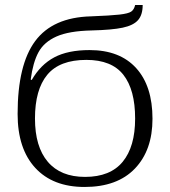

<svg xmlns="http://www.w3.org/2000/svg" viewBox="-20 -733 677 763"><path d="M50 -280Q50 -476 120 -570Q190 -664 341 -668Q419 -671 454.5 -675Q490 -679 501.5 -687Q513 -695 517 -713H547Q547 -674 528.5 -653Q510 -632 467.5 -623Q425 -614 344 -612Q254 -610 204.5 -588Q155 -566 133 -525.5Q111 -485 102 -417L106 -415Q141 -476 195.5 -505Q250 -534 336 -534Q456 -534 521 -462.5Q586 -391 586 -261Q586 -136 516 -63Q446 10 316 10Q190 10 120 -66Q50 -142 50 -280ZM517 -262Q517 -376 470.5 -435.5Q424 -495 323 -495Q217 -495 168 -436Q119 -377 119 -262Q119 -150 170 -90Q221 -30 318 -30Q418 -30 467.5 -90Q517 -150 517 -262Z"/></svg>

Font: Noto Serif NarrowLight
Style: Regular
Weight: 300
Width: 4
Designer: Monotype Design Team
Foundry: Monotype Imaging Inc.
Version: Version 1.001